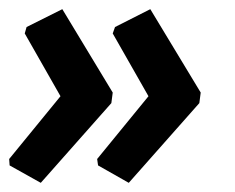

<svg xmlns="http://www.w3.org/2000/svg" viewBox="-49 -441 512 419"><path d="M279 -421 389 -239 386 -216 232 -42 165 -80 163 -94 275 -231 197 -368 202 -382ZM87 -421 197 -239 194 -216 40 -42 -28 -80 -29 -94 83 -231 5 -368 9 -382Z"/></svg>

Font: Alegreya Sans SC ExtraBold
Style: Italic
Weight: 800
Italic angle: -7°
Designer: Juan Pablo del Peral
Foundry: Huerta Tipografica
Version: Version 2.007